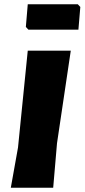

<svg xmlns="http://www.w3.org/2000/svg" viewBox="-20 -886 399 906"><path d="M347 -866 359 -853 350 -746H114L102 -759L111 -866ZM314 -647 249 -210 231 0H31L65 -190L111 -647Z"/></svg>

Font: Alegreya Sans Black
Style: Italic
Weight: 900
Italic angle: -7°
Designer: Juan Pablo del Peral
Foundry: Huerta Tipografica
Version: Version 2.007